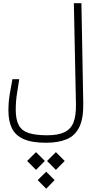

<svg xmlns="http://www.w3.org/2000/svg" viewBox="-20 -713 626 1179"><path d="M262.2 163.6Q175.8 163.6 125.2 141.1Q74.7 118.7 53.2 74.7Q31.7 30.8 31.7 -33.7Q31.7 -87.4 39.8 -134.8Q47.9 -182.1 56.2 -226.6H98.1Q91.8 -184.1 84.2 -137.5Q76.7 -90.8 76.7 -38.6Q76.7 22 95.5 56.2Q114.3 90.3 156.7 104Q199.2 117.7 269 117.7Q337.4 117.7 376.7 98.4Q416 79.1 431.9 36.9Q447.8 -5.4 446.3 -74.7L433.6 -693.4H480L491.2 -81.5Q493.2 13.2 467.3 66.7Q441.4 120.1 389.9 141.8Q338.4 163.6 262.2 163.6ZM201.2 221.2 255.4 275.4 201.2 330.1 146.5 275.4ZM323.2 221.2 377.4 275.4 323.2 330.1 269 275.4ZM263.7 341.3 315.4 393.1 263.7 445.8 211.4 393.1Z"/></svg>

Font: Cascadia Mono ExtraLight
Style: Regular
Weight: 200
Monospace: yes
Designer: Aaron Bell
Foundry: Saja Typeworks
Version: Version 2404.023; ttfautohint (v1.8.4)